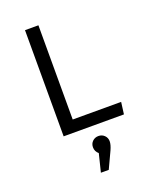

<svg xmlns="http://www.w3.org/2000/svg" viewBox="-178 -807 971 1200"><g transform="rotate(-20 307.5 -206.5)"><path d="M139 0V-706.2H228.2V-79.5H550.3L540 0ZM343.6 72.3Q366.7 72.3 382.8 87.9Q399 103.6 399 127.2Q399 149.7 383.6 183.6L332.3 293.3H280L309.7 173.3Q287.7 155.4 287.7 127.2Q287.7 103.6 303.8 87.9Q320 72.3 343.6 72.3Z"/></g></svg>

Font: FiraCode Nerd Font
Style: Regular
Weight: 400
Designer: Carrois Corporate, Edenspiekermann AG, Nikita Prokopov
Foundry: Carrois Corporate, Edenspiekermann AG, Nikita Prokopov
Version: Version 6.002;Nerd Fonts 3.4.0